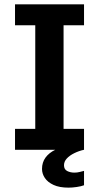

<svg xmlns="http://www.w3.org/2000/svg" viewBox="-20 -688 455 882"><path d="M49 0V-96H142V-572H49V-668H366V-572H272V-96H366V0Q343 5 321.5 15.5Q300 26 287 40Q274 54 274 71Q274 90 288.5 97.5Q303 105 322 105Q334 105 346 102Q358 99 366 97V163Q353 168 332.5 171Q312 174 295 174Q253 174 226 161.5Q199 149 186 129.5Q173 110 173 88Q173 58 189 36Q205 14 234 0Z"/></svg>

Font: Atkinson Hyperlegible Next SemiBold
Style: Regular
Weight: 600
Designer: Elliott Scott, Megan Eiswerth, Linus Boman, Theodore Petrosky, Letters from Sweden
Foundry: Applied Design Works, Letters from Sweden
Version: Version 2.001